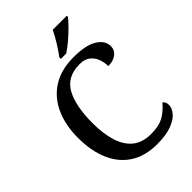

<svg xmlns="http://www.w3.org/2000/svg" viewBox="-269 -1044 1167 1167"><g transform="rotate(-45 314.5 -460.5)"><path d="M370 10Q267 10 197 -36Q127 -82 92 -164.5Q57 -247 57 -358Q57 -466 94 -548.5Q131 -631 204 -677.5Q277 -724 384 -724Q490 -724 541.5 -691.5Q593 -659 593 -611Q593 -577 566 -556.5Q539 -536 496 -536Q496 -568 485 -598Q474 -628 449 -648Q424 -668 381 -668Q273 -668 228 -587.5Q183 -507 183 -358Q183 -267 204 -200Q225 -133 270 -96.5Q315 -60 388 -60Q462 -60 504 -87Q546 -114 572 -148Q590 -135 590 -108Q590 -82 567.5 -54.5Q545 -27 496.5 -8.5Q448 10 370 10ZM323 -784Q345 -813 371 -855Q397 -897 413 -931H534V-921Q521 -904 492.5 -875Q464 -846 430.5 -817.5Q397 -789 369 -771H323Z"/></g></svg>

Font: Noto Serif Sinhala Medium
Style: Regular
Weight: 500
Designer: Jelle Bosma - Monotype Design Team
Foundry: Monotype Imaging Inc.
Version: Version 2.007; ttfautohint (v1.8.4.7-5d5b)